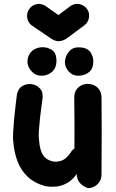

<svg xmlns="http://www.w3.org/2000/svg" viewBox="-20 -963 601 993"><path d="M434 10Q463 10 484 -10Q505 -31 505 -59Q507 -312 505 -460Q504 -488 489.5 -504.5Q475 -521 454 -526.5Q433 -532 412.5 -526Q392 -520 378 -503Q364 -486 364 -458Q366 -342 365 -195Q359 -191 353 -185Q326 -142 299 -132.5Q272 -123 250 -129Q217 -137 201.5 -162.5Q186 -188 182 -237Q179 -254 181 -285Q183 -316 186.5 -348.5Q190 -381 193 -402L200 -454Q204 -487 186 -506Q168 -525 142 -528Q116 -531 94 -517Q72 -503 67 -470Q65 -454 61 -421.5Q57 -389 53.5 -351.5Q50 -314 48 -280Q46 -246 49 -228Q53 -176 70 -130Q87 -84 122 -50Q157 -16 215 0Q320 17 377 -63Q377 -12 434 10ZM270 -628Q275 -653 268 -678Q261 -702 236 -711Q225 -717 212 -718Q204 -719 193.5 -718.5Q183 -718 171 -714Q144 -704 132 -682.5Q120 -661 122.5 -637.5Q125 -614 142 -596Q161 -573 189.5 -571.5Q218 -570 241 -585Q264 -600 270 -628ZM461 -627Q465 -653 459 -670Q451 -692 441 -701Q430 -710 419 -714Q406 -718 389 -718Q363 -719 347 -706Q323 -687 317 -654.5Q311 -622 334 -595Q352 -573 380.5 -571.5Q409 -570 433 -584.5Q457 -599 461 -627ZM282 -750Q307 -750 330 -768L415 -831Q441 -851 441 -883Q441 -908 422 -925.5Q403 -943 378 -943Q358 -943 338 -927L282 -885L217 -931Q203 -941 182 -943Q154 -942 137 -923.5Q120 -905 120 -881Q120 -866 127 -852Q134 -838 148 -829L239 -767Q263 -750 282 -750Z"/></svg>

Font: Balsamiq Sans
Style: Bold
Weight: 700
Designer: Michael Angeles
Foundry: Balsamiq SRL
Version: Version 1.020; ttfautohint (v1.8.4.7-5d5b);gftools[0.9.26]